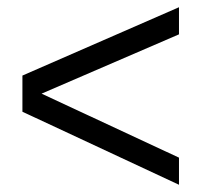

<svg xmlns="http://www.w3.org/2000/svg" viewBox="-20 -498 557 531"><path d="M475 -403V-478L42 -289V-189L475 13V-62L95 -239L475 -403Z"/></svg>

Font: Tajawal Medium
Style: Regular
Weight: 500
Designer: Boutros Fonts
Foundry: Created by Boutros International 2017
Version: Version 1.700